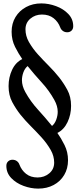

<svg xmlns="http://www.w3.org/2000/svg" viewBox="-20 -966 468 1137"><path d="M206.5 150.9Q163.1 150.9 119.4 134.8Q75.7 118.7 46.6 88.4Q17.6 58.1 17.6 16.1Q17.6 -0.5 28.1 -10.3Q38.6 -20 53.7 -20Q68.8 -20 79.6 -12.2Q90.3 -4.4 94.7 7.8Q107.4 42 134.5 63.5Q161.6 85 202.6 85Q242.7 85 271.7 60.5Q300.8 36.1 300.8 -2.9Q300.8 -41.5 280.8 -77.1Q257.8 -117.2 226.6 -151.6Q195.3 -186 162.1 -219.2Q128.9 -252.4 100.6 -287.6Q74.7 -320.3 52.7 -361.1Q30.8 -401.9 30.8 -456.1Q30.8 -507.8 51.5 -552.2Q72.3 -596.7 111.8 -616.2Q89.8 -647.5 69.3 -688.2Q48.8 -729 48.8 -777.8Q48.8 -827.1 71.8 -865Q94.7 -902.8 134.5 -924.3Q174.3 -945.8 224.6 -945.8Q268.1 -945.8 311.8 -929.7Q355.5 -913.6 384.5 -883.3Q413.6 -853 413.6 -811Q413.6 -794.4 403.6 -784.7Q393.6 -774.9 377.9 -774.9Q362.8 -774.9 352.1 -783Q341.3 -791 336.9 -803.2Q324.2 -837.4 296.9 -858.6Q269.5 -879.9 228.5 -879.9Q188.5 -879.9 159.7 -855.5Q130.9 -831.1 130.9 -792Q130.9 -753.4 150.9 -717.8Q173.8 -677.7 205.1 -643.3Q236.3 -608.9 269.3 -575.9Q302.2 -543 330.6 -507.3Q356.4 -474.6 378.7 -433.8Q400.9 -393.1 400.9 -338.9Q400.9 -287.1 379.9 -242.7Q358.9 -198.2 319.8 -178.7Q341.8 -147.9 362.3 -106.7Q382.8 -65.4 382.8 -17.1Q382.8 32.2 360.1 70.3Q337.4 108.4 297.6 129.6Q257.8 150.9 206.5 150.9ZM288.1 -220.2Q304.7 -233.9 313.2 -257.8Q321.8 -281.7 321.8 -304.2Q321.8 -337.9 301.8 -374Q271 -429.7 227.5 -477.1Q184.1 -524.4 143.6 -574.7Q127 -561 118.4 -537.4Q109.9 -513.7 109.9 -491.2Q109.9 -457 129.9 -420.9Q160.6 -365.2 204.1 -317.6Q247.6 -270 288.1 -220.2Z"/></svg>

Font: Cutive
Style: Regular
Weight: 400
Version: Version 1.100; ttfautohint (v1.8.4.7-5d5b)